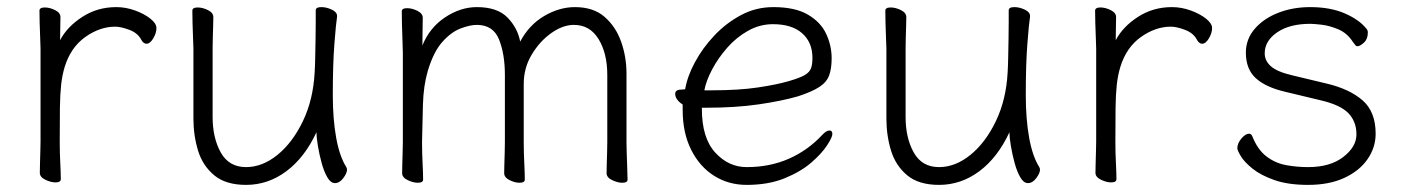

<svg xmlns="http://www.w3.org/2000/svg" viewBox="-20 -504 3949 540"><path d="M94 -367V-106Q94 -99 93.5 -81Q93 -63 92.5 -44.5Q92 -26 92 -18Q92 -6 107.5 1.5Q123 9 136 9Q151 9 151 0Q151 -17 149.5 -46Q148 -75 148 -106Q148 -163 148.5 -201Q149 -239 152 -266Q155 -293 162 -316Q179 -371 220 -400Q261 -429 304 -429Q320 -429 344 -420Q368 -411 378 -391Q384 -381 392 -381Q402 -381 411 -396Q420 -411 420 -425Q420 -438 403 -451.5Q386 -465 360 -474.5Q334 -484 307 -484Q254 -484 211.5 -456.5Q169 -429 149 -391Q149 -409 149.5 -426.5Q150 -444 150 -456Q150 -468 135 -475.5Q120 -483 106 -483Q91 -483 91 -474Q91 -463 91.5 -441Q92 -419 93 -398Q94 -377 94 -367Z M928 -457V-459Q928 -470 913 -477Q898 -484 884 -484Q868 -484 868 -475Q868 -466 868 -444Q868 -422 867.5 -394.5Q867 -367 866.5 -341.5Q866 -316 865 -301Q861 -224 832 -163.5Q803 -103 760.5 -68.5Q718 -34 672 -34Q624 -34 601 -75Q578 -116 578 -175V-368Q578 -380 578.5 -397.5Q579 -415 579.5 -431.5Q580 -448 580 -456Q580 -468 565 -475.5Q550 -483 536 -483Q521 -483 521 -474Q521 -463 521.5 -439.5Q522 -416 523 -395Q524 -374 524 -368V-171Q524 -123 537 -80.5Q550 -38 582.5 -11Q615 16 672 16Q734 16 785.5 -22.5Q837 -61 870 -132Q870 -118 874 -94Q878 -70 884.5 -46Q891 -22 900.5 -5.5Q910 11 922 11Q935 11 945.5 -3Q956 -17 956 -27Q956 -30 954 -34Q935 -64 925.5 -116.5Q916 -169 916 -237Q916 -323 920.5 -381Q925 -439 928 -457Z M1688 -293V-105Q1688 -94 1687.5 -76Q1687 -58 1686.5 -41.5Q1686 -25 1686 -17Q1686 -5 1701.5 2.5Q1717 10 1730 10Q1745 10 1745 1Q1745 -11 1744 -34Q1743 -57 1742.5 -78Q1742 -99 1742 -105V-297Q1742 -344 1727 -386.5Q1712 -429 1680.5 -456.5Q1649 -484 1597 -484Q1553 -484 1510.5 -459Q1468 -434 1443 -387Q1436 -425 1407.5 -454.5Q1379 -484 1321 -484Q1275 -484 1231.5 -455Q1188 -426 1168 -376Q1168 -399 1168.5 -420.5Q1169 -442 1169 -454Q1169 -466 1154 -473.5Q1139 -481 1125 -481Q1110 -481 1110 -472Q1110 -461 1110.5 -436.5Q1111 -412 1112 -389Q1113 -366 1113 -356V-105Q1113 -98 1112.5 -80Q1112 -62 1111.5 -43.5Q1111 -25 1111 -17Q1111 -5 1126.5 2.5Q1142 10 1155 10Q1170 10 1170 1Q1170 -16 1168.5 -45Q1167 -74 1167 -105Q1168 -156 1169.5 -209.5Q1171 -263 1183 -304Q1199 -358 1224 -386Q1249 -414 1275.5 -424Q1302 -434 1321 -434Q1367 -434 1383.5 -393Q1400 -352 1400 -293V-105Q1400 -94 1399.5 -76Q1399 -58 1398.5 -41.5Q1398 -25 1398 -17Q1398 -5 1413 2.5Q1428 10 1441 10Q1456 10 1456 1Q1456 -16 1454.5 -46.5Q1453 -77 1453 -105V-268Q1453 -313 1475.5 -350.5Q1498 -388 1530.5 -411Q1563 -434 1594 -434Q1639 -434 1663.5 -394Q1688 -354 1688 -293Z M1954 -201H1966Q2049 -201 2114 -210.5Q2179 -220 2224 -233Q2264 -246 2284.5 -259.5Q2305 -273 2312 -292Q2319 -311 2319 -340Q2319 -376 2303.5 -409Q2288 -442 2252 -463Q2216 -484 2155 -484Q2106 -484 2064 -461.5Q2022 -439 1989 -404Q1956 -369 1934.5 -329Q1913 -289 1907 -253Q1907 -253 1902.5 -252.5Q1898 -252 1896 -252Q1879 -252 1879 -240Q1879 -224 1900 -210V-195Q1900 -130 1924 -82.5Q1948 -35 1988.5 -9.5Q2029 16 2080 16Q2141 16 2186.5 -2.5Q2232 -21 2261.5 -46.5Q2291 -72 2306 -95Q2321 -118 2321 -127Q2321 -137 2313 -137Q2304 -137 2292 -124Q2252 -81 2198.5 -57.5Q2145 -34 2080 -34Q2029 -34 1991.5 -75Q1954 -116 1954 -198ZM1982 -250H1961Q1966 -277 1983 -309Q2000 -341 2025.5 -370Q2051 -399 2084 -417.5Q2117 -436 2154 -436Q2207 -436 2236 -410.5Q2265 -385 2265 -341Q2265 -323 2261 -312Q2257 -301 2243.5 -293Q2230 -285 2199 -276Q2165 -266 2111.5 -258Q2058 -250 1982 -250Z M2877 -457V-459Q2877 -470 2862 -477Q2847 -484 2833 -484Q2817 -484 2817 -475Q2817 -466 2817 -444Q2817 -422 2816.5 -394.5Q2816 -367 2815.5 -341.5Q2815 -316 2814 -301Q2810 -224 2781 -163.5Q2752 -103 2709.5 -68.5Q2667 -34 2621 -34Q2573 -34 2550 -75Q2527 -116 2527 -175V-368Q2527 -380 2527.5 -397.5Q2528 -415 2528.5 -431.5Q2529 -448 2529 -456Q2529 -468 2514 -475.5Q2499 -483 2485 -483Q2470 -483 2470 -474Q2470 -463 2470.5 -439.5Q2471 -416 2472 -395Q2473 -374 2473 -368V-171Q2473 -123 2486 -80.5Q2499 -38 2531.5 -11Q2564 16 2621 16Q2683 16 2734.5 -22.5Q2786 -61 2819 -132Q2819 -118 2823 -94Q2827 -70 2833.5 -46Q2840 -22 2849.5 -5.5Q2859 11 2871 11Q2884 11 2894.5 -3Q2905 -17 2905 -27Q2905 -30 2903 -34Q2884 -64 2874.5 -116.5Q2865 -169 2865 -237Q2865 -323 2869.5 -381Q2874 -439 2877 -457Z M3063 -367V-106Q3063 -99 3062.5 -81Q3062 -63 3061.5 -44.5Q3061 -26 3061 -18Q3061 -6 3076.5 1.5Q3092 9 3105 9Q3120 9 3120 0Q3120 -17 3118.5 -46Q3117 -75 3117 -106Q3117 -163 3117.5 -201Q3118 -239 3121 -266Q3124 -293 3131 -316Q3148 -371 3189 -400Q3230 -429 3273 -429Q3289 -429 3313 -420Q3337 -411 3347 -391Q3353 -381 3361 -381Q3371 -381 3380 -396Q3389 -411 3389 -425Q3389 -438 3372 -451.5Q3355 -465 3329 -474.5Q3303 -484 3276 -484Q3223 -484 3180.5 -456.5Q3138 -429 3118 -391Q3118 -409 3118.5 -426.5Q3119 -444 3119 -456Q3119 -468 3104 -475.5Q3089 -483 3075 -483Q3060 -483 3060 -474Q3060 -463 3060.5 -441Q3061 -419 3062 -398Q3063 -377 3063 -367Z M3594 -246 3694 -222Q3750 -209 3772.5 -185.5Q3795 -162 3795 -126Q3795 -91 3758 -62.5Q3721 -34 3659 -34Q3628 -34 3597.5 -39.5Q3567 -45 3542 -64Q3517 -83 3502 -121Q3499 -128 3493 -128Q3483 -128 3471.5 -114.5Q3460 -101 3460 -87Q3460 -81 3470 -64.5Q3480 -48 3503 -29.5Q3526 -11 3564.5 2.5Q3603 16 3659 16Q3718 16 3760.5 -3.5Q3803 -23 3826 -56Q3849 -89 3849 -128Q3849 -190 3812 -222Q3775 -254 3711 -269L3615 -292Q3572 -302 3554.5 -317.5Q3537 -333 3537 -354Q3537 -389 3572 -413Q3607 -437 3665 -437Q3675 -437 3697 -434.5Q3719 -432 3744 -421.5Q3769 -411 3785 -386Q3789 -381 3791.5 -377.5Q3794 -374 3798 -374Q3805 -374 3816 -384Q3827 -394 3827 -412Q3827 -419 3824 -422Q3804 -448 3763 -466Q3722 -484 3665 -484Q3616 -484 3575 -468Q3534 -452 3509 -423Q3484 -394 3484 -356Q3484 -310 3511.5 -284.5Q3539 -259 3594 -246Z"/></svg>

Font: Klee One
Style: Regular
Weight: 400
Designer: Fontworks Inc.
Foundry: Fontworks Inc.
Version: Version 1.100